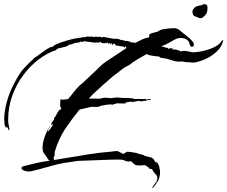

<svg xmlns="http://www.w3.org/2000/svg" viewBox="-57 -756 1090 920"><path d="M670 144 677 137Q681 129 687 122Q693 115 695 108Q696 105 696.5 102.5Q697 100 697 98Q697 87 690 80Q683 73 678 66Q676 64 675 61Q674 58 672 55L656 51L658 47H657Q652 47 648.5 42Q645 37 641 40Q641 37 642 36Q633 35 625.5 36Q618 37 610 37Q606 37 602 36.5Q598 36 594 35Q588 33 581.5 26.5Q575 20 571 16Q568 17 565.5 17.5Q563 18 560 18Q550 18 542 14Q534 10 526 9Q501 8 461.5 9.5Q422 11 382 12.5Q342 14 316 15L289 19Q244 25 215.5 32Q187 39 160 47Q133 55 91 65Q71 67 58.5 61.5Q46 56 46 49Q46 42 61 39Q65 38 83 33.5Q101 29 120.5 24.5Q140 20 148 19L181 14Q179 12 178 12Q174 9 172 5Q170 1 167 -3Q157 -17 152 -24Q147 -31 147 -49Q147 -68 154 -90.5Q161 -113 169 -129Q171 -133 175.5 -140.5Q180 -148 180 -151H182Q180 -144 176 -138.5Q172 -133 172 -125H173V-126Q177 -129 187 -143Q197 -157 197 -161L196 -162H194Q194 -158 191 -155Q189 -159 189 -161Q189 -168 194.5 -173.5Q200 -179 202 -184V-191Q209 -196 214 -207.5Q219 -219 225 -226Q227 -229 231 -230.5Q235 -232 237 -236L231 -248L233 -282Q236 -281 237 -279.5Q238 -278 242 -278Q244 -278 251.5 -279Q259 -280 269 -281Q283 -297 295.5 -313.5Q308 -330 323 -345Q327 -349 331.5 -352Q336 -355 340 -359L379 -396Q398 -413 416 -431.5Q434 -450 454 -463Q459 -467 464.5 -470Q470 -473 474 -476L548 -525H547V-529H549L550 -530L542 -534L540 -528Q538 -529 534 -533Q527 -534 521 -534.5Q515 -535 508 -538Q506 -536 505 -536Q500 -536 496 -541.5Q492 -547 488 -548Q484 -540 479 -542L480 -550H477L476 -544Q474 -546 472 -546L467 -550L465 -547H459L460 -554H459V-553Q454 -549 447 -549H442Q436 -549 428 -551L427 -556Q426 -555 422 -555L421 -556L419 -551Q412 -553 408.5 -552.5Q405 -552 395 -552Q388 -552 380 -554Q372 -556 364 -556Q359 -556 354.5 -557Q350 -558 345 -559Q342 -555 337 -555Q334 -555 326 -557L325 -553H323Q319 -553 305 -550.5Q291 -548 290 -544Q286 -544 282.5 -543Q279 -542 275 -543Q271 -536 256 -532Q241 -528 227 -525Q213 -522 212 -516Q171 -503 130 -472.5Q89 -442 55.5 -397.5Q22 -353 2 -298Q-18 -243 -18 -181Q-18 -168 -15 -154.5Q-12 -141 -12 -135Q-12 -132 -14 -132Q-18 -135 -19 -141Q-20 -147 -24 -147L-27 -144Q-34 -150 -35.5 -163.5Q-37 -177 -37 -187Q-36 -225 -25 -265.5Q-14 -306 4 -343Q22 -380 41 -408Q50 -421 60 -431Q70 -441 80 -452Q82 -454 88.5 -460Q95 -466 101.5 -472Q108 -478 108 -479Q117 -484 134 -497Q151 -510 169 -521.5Q187 -533 197 -532V-533Q200 -539 218.5 -546.5Q237 -554 261 -561Q285 -568 305 -572Q325 -576 332 -575V-576Q334 -578 340 -578Q342 -578 345 -578Q348 -578 350 -577Q356 -581 360 -581Q363 -581 366.5 -580.5Q370 -580 374 -580Q376 -581 379 -581Q384 -581 388.5 -580Q393 -579 397 -578Q399 -581 402 -581Q404 -581 407.5 -580Q411 -579 412 -578Q414 -580 417 -580H419Q423 -580 427 -578.5Q431 -577 435 -576L436 -580Q452 -577 470.5 -573Q489 -569 505 -570Q507 -570 514 -568Q521 -566 521 -563Q521 -563 522 -564Q523 -565 524 -565Q527 -564 535.5 -562.5Q544 -561 544 -559Q544 -559 545.5 -559.5Q547 -560 548 -560H550Q557 -560 564 -556.5Q571 -553 578 -551L581 -554Q583 -553 585 -552Q587 -551 590 -550Q607 -559 623 -566.5Q639 -574 645 -574Q650 -574 655 -577Q660 -580 658 -584Q655 -591 665.5 -595Q676 -599 689 -602Q702 -605 705 -608Q710 -613 723 -615.5Q736 -618 751 -619.5Q766 -621 775 -621Q787 -621 795 -617Q803 -613 811 -605Q819 -598 833.5 -587Q848 -576 860 -564Q872 -552 872 -541Q872 -532 862 -532Q854 -532 851 -548Q843 -574 807 -574Q795 -574 778.5 -565.5Q762 -557 748 -548.5Q734 -540 727 -540L725 -537Q720 -537 718 -536Q719 -532 721.5 -532Q724 -532 726 -532H729L730 -527Q730 -527 730 -527.5Q730 -528 731 -527V-532Q733 -531 735 -529Q737 -527 739 -526Q739 -527 739.5 -527Q740 -527 740 -527Q741 -527 741 -527.5Q741 -528 742 -528Q745 -528 746.5 -525.5Q748 -523 751 -522V-521L752 -523L759 -525Q763 -524 764.5 -524.5Q766 -525 770 -524V-519H779Q786 -519 789.5 -517.5Q793 -516 800 -514Q806 -513 806.5 -511Q807 -509 809 -508V-509Q814 -512 820 -512Q832 -513 843.5 -510Q855 -507 867 -505Q869 -507 872.5 -506Q876 -505 879 -506Q895 -507 917.5 -512Q940 -517 962 -526.5Q984 -536 997 -549Q1001 -553 1004.5 -558.5Q1008 -564 1013 -564Q1007 -532 980.5 -508Q954 -484 923 -471Q892 -458 870 -456Q866 -456 860.5 -456.5Q855 -457 850 -458H843Q838 -458 832.5 -458.5Q827 -459 822 -460Q822 -460 821 -460.5Q820 -461 820 -462H818Q817 -461 813 -461Q788 -459 763.5 -468Q739 -477 713 -479L712 -480H711Q710 -483 705.5 -484.5Q701 -486 699 -486H695Q694 -486 682.5 -487.5Q671 -489 661 -491Q651 -493 651 -496L646 -497Q630 -488 614 -479Q598 -470 582 -459Q578 -457 574.5 -453.5Q571 -450 566 -447L541 -433Q540 -433 530.5 -426Q521 -419 512.5 -412Q504 -405 504 -405Q498 -402 478.5 -385.5Q459 -369 435.5 -348Q412 -327 393 -309Q374 -291 369 -284L419 -283Q423 -283 432 -285.5Q441 -288 445 -288Q448 -288 458 -287Q468 -286 471 -286H476Q479 -286 489.5 -287.5Q500 -289 504 -289Q506 -289 514 -288Q522 -287 527 -287Q538 -287 552.5 -286.5Q567 -286 578 -285Q580 -285 581 -283.5Q582 -282 586 -282Q589 -282 599.5 -282Q610 -282 620.5 -281.5Q631 -281 633 -281Q638 -281 642 -283Q642 -281 645 -278Q649 -280 654.5 -280.5Q660 -281 665 -282Q665 -282 666 -281Q667 -280 667 -279Q655 -276 638 -273Q621 -270 618 -270Q615 -270 614 -271.5Q613 -273 610 -273Q607 -273 599 -271Q591 -269 584 -269Q582 -268 582 -266Q580 -266 577.5 -267.5Q575 -269 572 -269Q570 -269 562 -268Q554 -267 546 -265Q544 -265 544 -260Q534 -260 519 -260.5Q504 -261 504 -261L493 -258Q493 -258 489 -257Q485 -256 482 -254Q480 -254 477 -255Q474 -256 471 -256Q468 -256 451 -253.5Q434 -251 426 -249Q423 -248 419.5 -246Q416 -244 412 -244H380L324 -231Q286 -184 255.5 -138.5Q225 -93 206 -31Q204 -24 205 -16Q206 -8 199 -1Q203 5 201 11L272 -1Q283 -3 294.5 -4.5Q306 -6 317 -8Q337 -12 366.5 -16.5Q396 -21 425.5 -24.5Q455 -28 472 -29Q478 -30 492.5 -31.5Q507 -33 509 -31L532 -19H533Q538 -19 543.5 -24Q549 -29 554 -29Q562 -28 569.5 -27.5Q577 -27 584 -25Q589 -24 595.5 -23.5Q602 -23 605 -19Q610 -19 622.5 -15.5Q635 -12 637 -9L669 -1Q672 0 674 2.5Q676 5 679 6L686 19L688 21Q695 19 701 30.5Q707 42 707 47V54L708 53Q709 54 709 58Q709 62 709.5 66Q710 70 710 74Q710 81 707 92L703 106Q699 112 690.5 125Q682 138 677 143ZM909 -669H906Q897 -669 895 -671Q892 -672 886.5 -674.5Q881 -677 876 -678Q868 -680 865 -697V-699Q865 -710 873 -716Q878 -724 891 -727.5Q904 -731 909 -731Q916 -736 922 -736Q937 -736 937 -723Q938 -702 932 -691Q926 -680 909 -669Z"/></svg>

Font: Cherish
Style: Regular
Weight: 400
Designer: Robert E. Leuschke
Foundry: Robert E. Leuschke
Version: Version 1.005